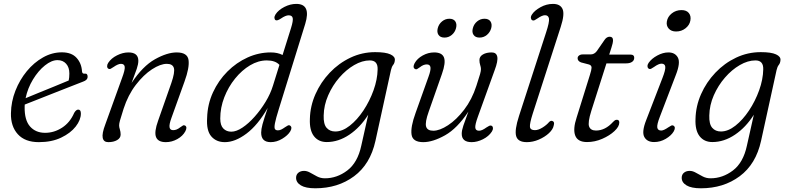

<svg xmlns="http://www.w3.org/2000/svg" viewBox="-20 -738 4140 1009"><path d="M405 -141.5Q405 -108 378 -73.2Q351 -38.5 301.5 -14.8Q252 9 184 9Q111.5 9 73.8 -32.5Q36 -74 37.5 -143Q38.5 -204 61 -261.2Q83.5 -318.5 121 -364Q158.5 -409.5 206 -436.2Q253.5 -463 305 -463Q356 -463 382.2 -434.2Q408.5 -405.5 411 -362.5Q412.5 -349.5 424 -351Q440.5 -353.5 440.5 -335Q440.5 -317 416.5 -309Q383.5 -296 341 -279.5Q298.5 -263 254.5 -245.5Q210.5 -228 172.2 -213Q134 -198 110 -188.5Q109.5 -182.5 109.5 -176Q108.5 -106.5 138 -73.2Q167.5 -40 217 -40Q264.5 -40 306.2 -67Q348 -94 370 -145Q380 -162 391 -162Q405 -162 405 -141.5ZM282 -422Q251 -422 216 -394Q181 -366 153.2 -320.2Q125.5 -274.5 114.5 -222Q142 -233.5 182 -249.8Q222 -266 264.2 -283.2Q306.5 -300.5 341 -315Q344.5 -330 344.5 -352Q344.5 -384 327.5 -403Q310.5 -422 282 -422Z M549.5 -377Q543.5 -380.5 543 -389.2Q542.5 -398 548.5 -407.5Q564.5 -432 595 -447.2Q625.5 -462.5 655 -462.5Q707 -462.5 707 -418.5Q707 -401 698.5 -375.8Q690 -350.5 671.5 -302Q730 -390.5 794.2 -426.5Q858.5 -462.5 908.5 -462.5Q965 -462.5 970.8 -422.8Q976.5 -383 949.5 -309L881 -118.5Q868.5 -84.5 871 -69.2Q873.5 -54 890 -54Q898.5 -54 907.5 -57.2Q916.5 -60.5 928 -69.5Q935.5 -75 941 -78.2Q946.5 -81.5 953 -78Q965.5 -70 954 -48Q940.5 -23 911.8 -7Q883 9 851.5 9Q810.5 9 800 -17.8Q789.5 -44.5 811 -104L880.5 -302Q900 -358.5 893.8 -380.5Q887.5 -402.5 856.5 -402.5Q823 -402.5 778.8 -373.8Q734.5 -345 693.8 -292Q653 -239 629.5 -166.5Q615 -121 610.5 -104.8Q606 -88.5 606 -79Q606 -70 610 -57.5Q614 -45 614 -31Q614 -12.5 595.5 -1.8Q577 9 549 9Q524.5 9 519.8 -13.5Q515 -36 533.5 -84.5L621.5 -328.5Q637.5 -371 635.5 -386.8Q633.5 -402.5 615.5 -402.5Q600.5 -402.5 577 -386Q568.5 -380 562 -376.8Q555.5 -373.5 549.5 -377Z M1584 -612.5 1445 -164Q1429.5 -114.5 1425 -90.8Q1420.5 -67 1424.8 -60Q1429 -53 1440.5 -53Q1449.5 -53 1458.5 -57.5Q1467.5 -62 1478 -69.5Q1486 -75 1492.2 -78.2Q1498.5 -81.5 1504.5 -78Q1518 -68.5 1505 -47Q1492.5 -26.5 1463.2 -8.8Q1434 9 1402.5 9Q1352.5 9 1352.5 -41Q1352.5 -58.5 1359.5 -84.8Q1366.5 -111 1387 -171Q1335 -80.5 1275.2 -35.8Q1215.5 9 1161.5 9Q1116.5 9 1090.2 -21.5Q1064 -52 1068.5 -119Q1070.5 -190 1099.2 -252.5Q1128 -315 1175.2 -362.2Q1222.5 -409.5 1281.2 -436Q1340 -462.5 1403 -462.5Q1439 -462.5 1465 -449L1509.5 -591Q1521.5 -629.5 1518.2 -643.5Q1515 -657.5 1497 -657.5Q1481 -657.5 1457 -641Q1437 -627.5 1428.5 -632Q1423 -635 1422.2 -643.5Q1421.5 -652 1428 -662.5Q1443 -685.5 1474.2 -701.5Q1505.5 -717.5 1537 -717.5Q1616 -717.5 1584 -612.5ZM1137.5 -115Q1137.5 -79 1153.8 -62.5Q1170 -46 1195.5 -46Q1222 -46 1254.2 -67.5Q1286.5 -89 1318.2 -124.8Q1350 -160.5 1375.8 -203Q1401.5 -245.5 1414.5 -288L1448.5 -397Q1427 -420.5 1382 -420.5Q1337.5 -420.5 1294.2 -394.8Q1251 -369 1215.5 -325.2Q1180 -281.5 1158.8 -227Q1137.5 -172.5 1137.5 -115Z M1953 2.5Q1926 125 1840.8 188.2Q1755.5 251.5 1637 251.5Q1586.5 251.5 1561.2 236.2Q1536 221 1536 196.5Q1536 179.5 1547.8 169.8Q1559.5 160 1578 160Q1594 160 1610.8 169.8Q1627.5 179.5 1646.2 189.2Q1665 199 1687.5 199Q1751 199 1805.2 157.8Q1859.5 116.5 1878.5 28L1915 -135Q1873.5 -69 1816 -30.2Q1758.5 8.5 1697 8.5Q1654 8.5 1630 -22.2Q1606 -53 1608.5 -113Q1610 -180.5 1637.8 -243.2Q1665.5 -306 1713 -356Q1760.5 -406 1821.8 -435Q1883 -464 1951.5 -464Q2006.5 -464 2031.8 -452.2Q2057 -440.5 2055 -422Q2054 -406.5 2046.2 -397Q2038.5 -387.5 2034.5 -369.5ZM1681 -131Q1679.5 -86 1696.2 -66.5Q1713 -47 1742 -47Q1779.5 -47 1818.2 -77.5Q1857 -108 1889.8 -157.2Q1922.5 -206.5 1943 -263.5Q1963.5 -320.5 1964.5 -373.5Q1966 -420.5 1923.5 -420.5Q1883.5 -420.5 1841.2 -396Q1799 -371.5 1763.2 -330.2Q1727.5 -289 1704.8 -237.2Q1682 -185.5 1681 -131Z M2564 -77Q2570 -73.5 2570.5 -64.8Q2571 -56 2564.5 -46Q2548.5 -21.5 2518 -6.2Q2487.5 9 2458.5 9Q2406.5 9 2406.5 -35Q2406.5 -52.5 2415 -77.8Q2423.5 -103 2441.5 -151.5Q2383 -63 2318.8 -27Q2254.5 9 2204.5 9Q2148.5 9 2142.8 -30.8Q2137 -70.5 2164 -144.5L2232 -335Q2244.5 -369 2242.2 -384.2Q2240 -399.5 2223 -399.5Q2214.5 -399.5 2205.8 -396.2Q2197 -393 2185.5 -384Q2178 -378.5 2172.2 -375.2Q2166.5 -372 2160 -376Q2147.5 -384 2159 -406Q2172.5 -430.5 2201.5 -446.5Q2230.5 -462.5 2261.5 -462.5Q2303 -462.5 2313.2 -435.8Q2323.5 -409 2302.5 -349.5L2233 -151.5Q2213 -95.5 2219.2 -73.2Q2225.5 -51 2257 -51Q2290.5 -51 2334.5 -79.8Q2378.5 -108.5 2419.2 -161.5Q2460 -214.5 2483.5 -287Q2498.5 -333 2503 -349Q2507.5 -365 2507.5 -375Q2507.5 -384 2503.5 -396.2Q2499.5 -408.5 2499.5 -422.5Q2499.5 -441 2517.8 -451.8Q2536 -462.5 2564 -462.5Q2588.5 -462.5 2593.2 -440.2Q2598 -418 2579.5 -369L2491.5 -125Q2476 -82.5 2477.8 -66.8Q2479.5 -51 2497.5 -51Q2513 -51 2536 -68Q2544.5 -73.5 2551 -76.8Q2557.5 -80 2564 -77ZM2316 -540.5Q2294 -540.5 2284.5 -554.5Q2275 -568.5 2280.5 -590Q2286 -611.5 2303 -625.5Q2320 -639.5 2341.5 -639.5Q2363.5 -639.5 2372.8 -625.5Q2382 -611.5 2376.5 -590Q2371 -568.5 2354.2 -554.5Q2337.5 -540.5 2316 -540.5ZM2500 -540.5Q2478.5 -540.5 2468.8 -554.5Q2459 -568.5 2465 -590Q2470.5 -611.5 2487.5 -625.5Q2504.5 -639.5 2526 -639.5Q2548 -639.5 2557.5 -625.5Q2567 -611.5 2561.5 -590Q2555.5 -568.5 2538.8 -554.5Q2522 -540.5 2500 -540.5Z M2927 -597.5 2779.5 -140.5Q2763 -88.5 2765 -71.2Q2767 -54 2791 -54Q2809 -54 2830.8 -67.5Q2852.5 -81 2865.5 -96.5Q2873.5 -105 2882 -102.5Q2896 -98.5 2890 -79Q2886.5 -58.5 2864.8 -38.2Q2843 -18 2811.8 -4.5Q2780.5 9 2748.5 9Q2701.5 9 2692.5 -22.8Q2683.5 -54.5 2707.5 -128.5L2849.5 -566.5Q2868 -622.5 2865 -640.2Q2862 -658 2844 -658Q2829 -658 2804.5 -641Q2797.5 -636 2790.2 -632.2Q2783 -628.5 2776.5 -632Q2771.5 -634.5 2770 -643Q2768.5 -651.5 2776 -662.5Q2789 -682.5 2820.2 -700Q2851.5 -717.5 2886 -717.5Q2924 -717.5 2936.2 -690.8Q2948.5 -664 2927 -597.5Z M3075.5 -399 3033.5 -410Q3015.5 -417 3015.5 -432Q3015.5 -440.5 3023 -446.2Q3030.5 -452 3042 -452H3084Q3103 -452 3116 -469L3157.5 -529Q3168.5 -545 3184 -545Q3201.5 -545 3201.5 -526.5Q3201.5 -519 3199.2 -509Q3197 -499 3193 -487L3181.5 -451H3294.5Q3313 -451 3313 -434.5Q3313 -420.5 3301.5 -412.8Q3290 -405 3271 -405H3167L3087.5 -155.5Q3068 -93.5 3076 -72.8Q3084 -52 3112 -52Q3160.5 -52 3201.5 -97Q3209 -104.5 3212.8 -106.5Q3216.5 -108.5 3222 -108.5Q3234.5 -108.5 3234.5 -94Q3234.5 -73 3209.2 -49.2Q3184 -25.5 3145 -8.5Q3106 8.5 3065 8.5Q3016 8.5 3003 -25.5Q2990 -59.5 3010.5 -121L3080 -344Q3088.5 -370 3088.8 -382.2Q3089 -394.5 3075.5 -399Z M3533 -572.5Q3507.5 -572.5 3494 -588Q3480.5 -603.5 3484.5 -625.5Q3488.5 -650 3510.2 -667.5Q3532 -685 3561.5 -685Q3587.5 -685 3600 -669.5Q3612.5 -654 3608 -630Q3604 -606.5 3582.8 -589.5Q3561.5 -572.5 3533 -572.5ZM3447.5 -124Q3431.5 -83 3434.2 -67.5Q3437 -52 3455 -52Q3468 -52 3492.5 -69Q3500.5 -74 3506.8 -77.5Q3513 -81 3519.5 -77.5Q3533 -69 3520 -46.5Q3507.5 -25.5 3478.8 -8.5Q3450 8.5 3417.5 8.5Q3380.5 8.5 3366 -18.2Q3351.5 -45 3376 -107L3461.5 -328.5Q3478 -370.5 3476.2 -387Q3474.5 -403.5 3456 -403.5Q3441.5 -403.5 3417 -386Q3409 -380.5 3402.2 -377Q3395.5 -373.5 3389.5 -377Q3383.5 -380.5 3382.8 -389.2Q3382 -398 3388.5 -407.5Q3404 -430 3434 -446.2Q3464 -462.5 3492.5 -462.5Q3528 -462.5 3542.5 -435.2Q3557 -408 3531.5 -343.5Z M3979.5 2.5Q3952.5 125 3867.2 188.2Q3782 251.5 3663.5 251.5Q3613 251.5 3587.8 236.2Q3562.5 221 3562.5 196.5Q3562.5 179.5 3574.2 169.8Q3586 160 3604.5 160Q3620.5 160 3637.2 169.8Q3654 179.5 3672.8 189.2Q3691.5 199 3714 199Q3777.5 199 3831.8 157.8Q3886 116.5 3905 28L3941.5 -135Q3900 -69 3842.5 -30.2Q3785 8.5 3723.5 8.5Q3680.5 8.5 3656.5 -22.2Q3632.5 -53 3635 -113Q3636.5 -180.5 3664.2 -243.2Q3692 -306 3739.5 -356Q3787 -406 3848.2 -435Q3909.5 -464 3978 -464Q4033 -464 4058.2 -452.2Q4083.5 -440.5 4081.5 -422Q4080.5 -406.5 4072.8 -397Q4065 -387.5 4061 -369.5ZM3707.5 -131Q3706 -86 3722.8 -66.5Q3739.5 -47 3768.5 -47Q3806 -47 3844.8 -77.5Q3883.5 -108 3916.2 -157.2Q3949 -206.5 3969.5 -263.5Q3990 -320.5 3991 -373.5Q3992.5 -420.5 3950 -420.5Q3910 -420.5 3867.8 -396Q3825.5 -371.5 3789.8 -330.2Q3754 -289 3731.2 -237.2Q3708.5 -185.5 3707.5 -131Z"/></svg>

Font: Fraunces 9pt S100 Light
Style: Italic
Weight: 300
Italic angle: -16°
Version: Version 1.000; ttfautohint (v1.8.3)